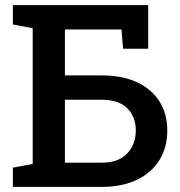

<svg xmlns="http://www.w3.org/2000/svg" viewBox="-20 -731 706 751"><path d="M30.3 0V-75.2L107.9 -89.8V-620.6L30.3 -635.3V-710.9H559.6V-540.5H461.4L455.1 -615.7H233.9V-436H378.4Q458.5 -436 515.6 -409.4Q572.8 -382.8 603.5 -334.5Q634.3 -286.1 634.3 -220.2Q634.3 -154.3 603.3 -104.5Q572.3 -54.7 514.9 -27.3Q457.5 0 378.4 0ZM233.9 -94.7H378.4Q443.4 -94.7 477.3 -130.6Q511.2 -166.5 511.2 -221.2Q511.2 -273.9 477.8 -307.4Q444.3 -340.8 378.4 -340.8H233.9Z"/></svg>

Font: Roboto Slab LO Medium
Style: Regular
Weight: 500
Designer: Google
Version: Version 2.000